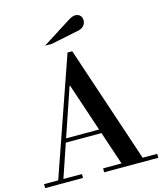

<svg xmlns="http://www.w3.org/2000/svg" viewBox="-154 -1075 994 1175"><g transform="rotate(-15 342.5 -487.0)"><path d="M478 -15 294 -565H290L283 -594L331 -766H361L612 -15ZM-16 0V-25H224V0ZM179 -236V-261H503V-236ZM358 0V-25H701V0ZM70 -15 331 -766H361L300 -594L103 -15ZM209 -842 360 -938Q395 -961 409 -967.5Q423 -974 433 -974Q454 -974 465.5 -962.5Q477 -951 477 -931Q477 -912 464.5 -897.5Q452 -883 427 -878L252 -842Z"/></g></svg>

Font: Libre Bodoni
Style: Regular
Weight: 400
Designer: Pablo Impallari, Rodrigo Fuenzalida
Foundry: Impallari Type
Version: Version 2.005;gftools[0.9.23]